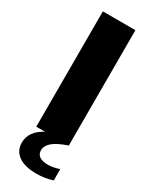

<svg xmlns="http://www.w3.org/2000/svg" viewBox="-245 -791 842 1067"><g transform="rotate(30 176.0 -257.0)"><path d="M304.5 137.5V210Q255 226 203.5 226Q125.5 226 85.5 196.8Q45.5 167.5 45.5 116.5Q45.5 43.5 127 0H71V-740H280V0Q214 23 186.5 47Q159 71 159 100.5Q159 124.5 177.5 137.8Q196 151 234 151Q264 151 304.5 137.5Z"/></g></svg>

Font: Encode Sans Expanded ExtraBold
Style: Regular
Weight: 800
Width: 7
Designer: Multiple Designers
Foundry: Impallari Type
Version: Version 2.000